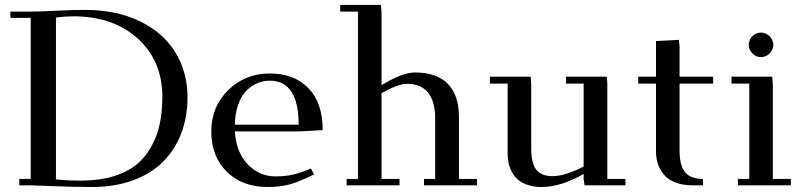

<svg xmlns="http://www.w3.org/2000/svg" viewBox="-20 -749 3236 776"><path d="M22 -676.8V-702.1H104Q140.6 -702.1 205.8 -705.6Q271 -709 323.2 -709Q448.7 -709 543.2 -664.1Q637.7 -619.1 687.7 -539.1Q737.8 -459 737.8 -355Q737.8 -275.4 712.2 -209Q686.5 -142.6 638.2 -94.5Q589.8 -46.4 516.6 -19.8Q443.4 6.8 352.1 6.8Q274.4 6.8 195.3 3.4Q116.2 0 104 0H58.1V-25.9H104V-676.8ZM206.1 -23.9Q250 -19 306.2 -19Q394.5 -19 459.2 -43.5Q523.9 -67.9 562 -113.8Q600.1 -159.7 618.2 -219.7Q636.2 -279.8 636.2 -356.9Q636.2 -502.9 536.9 -593Q437.5 -683.1 274.9 -683.1Q246.1 -683.1 206.1 -678.2Z M1069.8 -452.1Q1168.5 -452.1 1226.3 -392.8Q1284.2 -333.5 1284.2 -223.1L1190.9 -217.8H929.2Q934.1 -135.3 980.5 -85.7Q1026.9 -36.1 1093.8 -36.1Q1134.8 -36.1 1167 -43.9Q1199.2 -51.8 1236.8 -67.9L1249 -43.9Q1190.4 -15.1 1152.3 -4.2Q1114.3 6.8 1062 6.8Q958.5 6.8 896.2 -55.2Q834 -117.2 834 -217.8Q834 -318.4 902.8 -385.3Q971.7 -452.1 1069.8 -452.1ZM929.2 -245.1H1187Q1187 -422.9 1069.8 -422.9Q1044.9 -422.9 1021.5 -413.3Q998 -403.8 977.3 -384Q956.5 -364.3 943.4 -328.4Q930.2 -292.5 929.2 -245.1Z M1355 -702.1V-729H1519.5L1522 -702.1V-404.8Q1606 -456.1 1657.7 -456.1Q1745.1 -456.1 1790 -410.2Q1835 -364.3 1835 -274.9V-25.9H1907.7V0H1693.8V-25.9H1738.8V-270Q1738.8 -340.3 1709.5 -375.2Q1680.2 -410.2 1626 -410.2Q1587.4 -410.2 1522 -372.1V-25.9H1594.7V0H1380.9V-25.9H1426.8V-702.1Z M1960 -411.1V-439H2124.5L2127 -411.1V-150.9Q2127 -89.4 2147.2 -63.2Q2167.5 -37.1 2213.9 -37.1Q2242.2 -37.1 2278.6 -49.8Q2314.9 -62.5 2338.9 -76.2V-411.1H2267.6V-439H2432.6L2434.6 -411.1V-25.9H2507.8V0H2342.8L2338.9 -23.9V-45.9Q2246.1 6.8 2168.9 6.8Q2138.2 6.8 2113.8 -1.2Q2089.4 -9.3 2074.2 -22.2Q2059.1 -35.2 2049.3 -53.2Q2039.6 -71.3 2035.6 -89.8Q2031.7 -108.4 2031.7 -128.9V-411.1Z M2559.6 -411.1V-439H2631.3V-583L2724.1 -587.9L2726.6 -561V-439H2862.3V-411.1H2726.6V-141.1Q2726.6 -79.6 2749 -52.7Q2771.5 -25.9 2821.3 -25.9V0H2779.3Q2738.3 0 2708.5 -12Q2678.7 -23.9 2662.4 -44.2Q2646 -64.5 2638.7 -87.4Q2631.3 -110.4 2631.3 -136.2V-411.1Z M2936.5 -411.1V-439H3101.1L3103.5 -411.1V-25.9H3176.3V0H2962.4V-25.9H3008.3V-411.1ZM3020.8 -533Q3006.3 -547.9 3006.3 -567.9Q3006.3 -587.9 3020.8 -602.5Q3035.2 -617.2 3055.2 -617.2Q3075.2 -617.2 3090.3 -602.5Q3105.5 -587.9 3105.5 -567.9Q3105.5 -547.9 3090.3 -533Q3075.2 -518.1 3055.2 -518.1Q3035.2 -518.1 3020.8 -533Z"/></svg>

Font: Dehuti
Style: Bold
Weight: 700
Version: Version 1.2